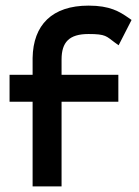

<svg xmlns="http://www.w3.org/2000/svg" viewBox="-20 -663 495 683"><path d="M96 -301V0H199V-301H401V-397H199V-451C199 -513 226 -542 295 -542C357 -542 358 -534 388 -512L402 -502L448 -592L438 -599C405 -622 371 -643 295 -643C165 -643 98 -574 96 -457V-397H14V-301Z"/></svg>

Font: Charger Pro
Style: BlkExt
Weight: 900
Designer: Jasper
Foundry: Cannot Into Space Fonts
Version: Version 1.09